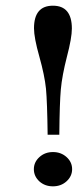

<svg xmlns="http://www.w3.org/2000/svg" viewBox="-20 -634 276 681"><path d="M234.9 -532.7Q234.9 -499.5 217.3 -432.6Q200.2 -365.7 195.8 -317.4Q191.4 -269 190.4 -158.7V-157.2V-156.2H189H188H151.4H150.4H148.9V-157.2V-158.7Q147.5 -272 143.1 -319.3Q138.2 -366.7 119.6 -433.1Q100.6 -500 100.6 -533.7Q100.6 -613.8 167.7 -613.8Q234.9 -613.8 234.9 -532.7ZM215.8 9.3Q196.3 26.9 167.7 26.9Q139.2 26.9 119.6 9.3Q100.1 -8.8 100.1 -33.9Q100.1 -59.1 120.1 -77.1Q139.6 -94.7 168 -94.7Q196.3 -94.7 216.1 -76.9Q235.8 -59.1 235.8 -33.9Q235.8 -8.8 215.8 9.3Z"/></svg>

Font: RIT Rachana
Style: Bold
Weight: 700
Designer: Hussain KH
Version: 1.5.2